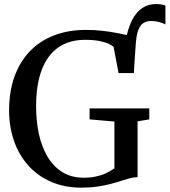

<svg xmlns="http://www.w3.org/2000/svg" viewBox="-20 -896 820 928"><path d="M626.5 -543 595.5 -578.5 585.5 -690Q597 -757.5 618.2 -798.5Q639.5 -839.5 668.8 -858Q698 -876.5 733.5 -876.5Q749 -876.5 759.8 -874.5Q770.5 -872.5 779.5 -869V-778Q766.5 -785 748.5 -789.8Q730.5 -794.5 709 -794.5Q688.5 -794.5 673 -784.5Q657.5 -774.5 648.2 -750Q639 -725.5 636 -680.5ZM374.5 11Q291 11 225.8 -17.8Q160.5 -46.5 115.5 -97.5Q70.5 -148.5 47.2 -216.2Q24 -284 24 -361.5Q24 -454 50.2 -526.5Q76.5 -599 125.2 -649.2Q174 -699.5 242.5 -725.5Q311 -751.5 395.5 -751.5Q437 -751.5 474.2 -747.2Q511.5 -743 543 -736.8Q574.5 -730.5 598.5 -725.8Q622.5 -721 637.5 -720L627 -543H553L529 -669.5Q522.5 -676 505.2 -684.2Q488 -692.5 459.5 -698Q431 -703.5 391 -703.5Q315 -703.5 262.2 -667Q209.5 -630.5 182 -558.8Q154.5 -487 154.5 -381.5Q154.5 -314 167.2 -252.2Q180 -190.5 207.8 -142Q235.5 -93.5 279.5 -65.2Q323.5 -37 386 -37Q417 -37 443.8 -42.8Q470.5 -48.5 492.8 -59Q515 -69.5 533 -82.5V-308.5L413 -319V-372H701.5V-319L645 -309.5V-40Q626 -39.5 605.8 -34Q585.5 -28.5 562.5 -21Q539.5 -13.5 511.8 -6.2Q484 1 450 6Q416 11 374.5 11Z"/></svg>

Font: Merriweather 48pt Medium
Style: Regular
Weight: 500
Version: Version 2.100